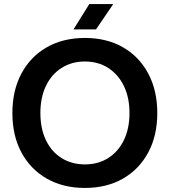

<svg xmlns="http://www.w3.org/2000/svg" viewBox="-20 -909 836 946"><path d="M398 17Q291 17 210.5 -29Q130 -75 85.5 -158Q41 -241 41 -352Q41 -463 85.5 -546.5Q130 -630 210.5 -676Q291 -722 398 -722Q506 -722 586 -676Q666 -630 710.5 -546.5Q755 -463 755 -352Q755 -241 710.5 -158Q666 -75 586 -29Q506 17 398 17ZM398 -99Q464 -99 513.5 -130.5Q563 -162 590.5 -219Q618 -276 618 -352Q618 -428 590.5 -485Q563 -542 513.5 -574Q464 -606 398 -606Q333 -606 283 -574Q233 -542 206 -485Q179 -428 179 -352Q179 -276 206 -219Q233 -162 283 -130.5Q333 -99 398 -99ZM420 -889H538L453 -764H342Z"/></svg>

Font: TikTok Sans 24pt SemiBold
Style: Regular
Weight: 600
Version: Version 4.000